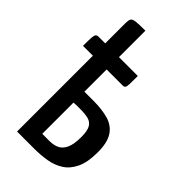

<svg xmlns="http://www.w3.org/2000/svg" viewBox="-206 -710 770 770"><g transform="rotate(45 179.5 -325.0)"><path d="M56 0V-614Q56 -631 60 -638.5Q64 -646 80.5 -648Q97 -650 134 -650V-304H186Q235 -304 270.5 -293.5Q306 -283 325 -254Q344 -225 344 -170Q344 -114 328 -80Q312 -46 284.5 -28.5Q257 -11 223 -5.5Q189 0 153 0ZM175 -65Q199 -65 216.5 -73.5Q234 -82 244 -104Q254 -126 254 -167Q254 -202 244.5 -218Q235 -234 217 -238.5Q199 -243 174 -243Q171 -243 164.5 -243Q158 -243 151 -243Q144 -243 139 -242.5Q134 -242 134 -242V-65Q134 -65 139 -65Q144 -65 151.5 -65Q159 -65 165.5 -65Q172 -65 175 -65ZM0 -430Q0 -462 1 -476.5Q2 -491 6 -495.5Q10 -500 18 -500H241Q241 -469 240.5 -454Q240 -439 236.5 -434.5Q233 -430 225 -430Z"/></g></svg>

Font: Yanone Kaffeesatz
Style: Regular
Weight: 400
Designer: Yanone (Cyrillic: Daniel Pouzeot, Huerta Tipografica, and Cyreal)
Foundry: Yanone
Version: Version 2.003